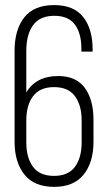

<svg xmlns="http://www.w3.org/2000/svg" viewBox="-20 -726 422 752"><path d="M37.1 -170.9V-526.9Q37.1 -609.9 75.2 -658Q113.3 -706.1 191.9 -706.1Q269 -706.1 305.9 -659.4Q342.8 -612.8 342.8 -532.2V-523.9H298.8V-535.2Q298.8 -595.2 273.4 -629.6Q248 -664.1 192.9 -664.1Q136.2 -664.1 109.6 -627.4Q83 -590.8 83 -525.9V-363.8Q121.1 -428.2 208 -428.2Q278.3 -428.2 312.3 -381.6Q346.2 -335 346.2 -256.8V-170.9Q346.2 -90.3 307.6 -42.2Q269 5.9 191.9 5.9Q114.3 5.9 75.7 -42.2Q37.1 -90.3 37.1 -170.9ZM83 -168.9Q83 -107.9 109.4 -72.5Q135.7 -37.1 191.9 -37.1Q247.1 -37.1 273.4 -72.5Q299.8 -107.9 299.8 -168.9V-253.9Q299.8 -314 273.4 -349.4Q247.1 -384.8 191.9 -384.8Q136.2 -384.8 109.6 -349.4Q83 -314 83 -253.9Z"/></svg>

Font: Bebas Neue Book
Style: Regular
Weight: 400
Designer: Ryoichi Tsunekawa
Foundry: Ryoichi Tsunekawa
Version: Version 001.003